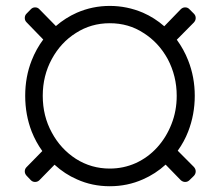

<svg xmlns="http://www.w3.org/2000/svg" viewBox="-20 -622 749 653"><path d="M241.5 -12.1Q200.6 -29.8 165.5 -61.8L114 -9.2Q108 -3.2 99.1 -3.2Q90.6 -3.2 84.5 -9.6L70.3 -24.5Q64.3 -31.2 64.3 -39.1Q64.3 -47.6 70.3 -53.6L123.9 -108.3Q101.9 -138.8 87.7 -174.7Q65.7 -231.5 65.7 -296.2Q65.7 -360.8 87.7 -416.5Q103.3 -456 127.1 -487.6L70.3 -546.2Q64.3 -552.2 64.3 -560.7Q64.3 -569.6 70 -575.3L84.5 -590.2Q90.6 -596.9 99.4 -596.9Q108.3 -596.9 114 -590.6L170.1 -533.4Q202.4 -561.4 241.5 -578.8Q294.7 -601.9 353.3 -601.9Q411.9 -601.9 466.3 -578.8Q505.3 -561.8 538.7 -532.7L594.8 -590.6Q601.2 -596.9 609.7 -596.9Q618.6 -596.9 624.3 -590.6L639.6 -575.3Q645.6 -569.2 645.6 -560.7Q645.6 -552.6 639.6 -545.8L581.3 -486.9Q605.5 -453.8 620 -416.5Q642.4 -359.7 642.4 -296.2Q642.4 -232.6 620 -174.7Q606.9 -140.6 584.5 -109.4L639.6 -54Q645.6 -47.2 645.6 -39.1Q645.6 -30.9 639.6 -24.1L624.3 -9.2Q618.3 -3.2 609.7 -3.2Q601.6 -3.2 594.8 -9.2L543.3 -62.1Q508.5 -30.5 466.3 -12.1Q413.7 11.4 353.3 11.4Q293.3 11.4 241.5 -12.1ZM156.2 -171.2Q186.1 -115.4 238.3 -81.7Q290.5 -48.7 353.3 -48.7Q400.2 -48.7 442.1 -67.5Q483.7 -86.6 514.6 -120.7Q545.8 -155.2 563.2 -199.9Q581 -244.7 581 -296.2Q581 -363.3 550.4 -421.2Q519.5 -477.6 468 -509.9Q417.6 -543 353.3 -543Q289.8 -543 238.3 -509.9Q186.8 -477.6 156.2 -421.2Q125.4 -364.7 125.4 -296.2Q125.4 -227.3 156.2 -171.2Z"/></svg>

Font: DeltaSans Light
Style: Regular
Weight: 300
Designer: Rasmus Andersson
Foundry: rsms
Version: Version 3.012